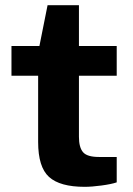

<svg xmlns="http://www.w3.org/2000/svg" viewBox="-20 -703 510 735"><path d="M304.2 12.2Q209.5 12.2 167.7 -25.6Q126 -63.5 126 -159.2V-413.1H23.9V-526.9H130.9L162.1 -683.1H282.2V-526.9H426.8V-413.1H282.2V-179.2Q282.2 -138.7 297.9 -120.4Q313.5 -102.1 358.9 -102.1H426.8V-4.9Q406.7 2 368.9 7.1Q331.1 12.2 304.2 12.2Z"/></svg>

Font: Archivo Expanded
Style: Bold
Weight: 700
Width: 7
Designer: Hector Gatti
Foundry: Omnibus-Type
Version: Version 2.001